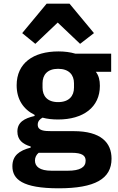

<svg xmlns="http://www.w3.org/2000/svg" viewBox="-20 -806 640 1038"><path d="M297 212C493 212 583 161 583 52C583 -35 526 -97 378 -97H260C219 -97 184 -99 184 -132C184 -150 195 -162 210 -170C235 -163 264 -160 294 -160C430 -160 520 -226 520 -342C520 -373 514 -397 498 -418H581V-516H387C360 -524 329 -528 296 -528C159 -528 70 -464 70 -345C70 -269 106 -215 167 -185V-179C111 -166 74 -145 74 -95C74 -50 102 -27 146 -14V-8C84 8 47 35 47 93C47 163 101 212 297 212ZM294 -254C236 -254 210 -287 210 -332V-356C210 -401 236 -434 294 -434C353 -434 380 -401 380 -356V-332C380 -287 353 -254 294 -254ZM443 63C443 98 413 117 346 117H259C194 117 169 94 169 62C169 45 176 31 189 20H366C426 20 443 36 443 63ZM232 -786 100 -627 171 -569 292 -684 413 -569 488 -627 356 -786Z"/></svg>

Font: IBM Plex Mono
Style: Bold
Weight: 700
Monospace: yes
Designer: Mike Abbink, Paul van der Laan, Pieter van Rosmalen
Foundry: Bold Monday
Version: Version 2.004